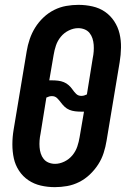

<svg xmlns="http://www.w3.org/2000/svg" viewBox="-20 -763 540 791"><path d="M206 8Q176 8 148 1.5Q120 -5 97 -20.5Q74 -36 58.5 -59.5Q43 -83 37 -110.5Q31 -138 31 -168Q31 -198 36 -228L90 -552Q94 -577 102.5 -602Q111 -627 125 -649.5Q139 -672 159 -691Q179 -710 203 -722Q227 -734 252.5 -738.5Q278 -743 303 -743Q333 -743 361.5 -736.5Q390 -730 412.5 -714.5Q435 -699 450.5 -675.5Q466 -652 472.5 -624.5Q479 -597 478.5 -567Q478 -537 473 -507L419 -183Q415 -158 407 -133Q399 -108 384.5 -85.5Q370 -63 350 -44Q330 -25 306 -13Q282 -1 256.5 3.5Q231 8 206 8ZM315 -368Q321 -368 326.5 -369.5Q332 -371 338 -374L362 -523Q365 -537 366 -551Q367 -565 366 -578.5Q365 -592 361 -604.5Q357 -617 349 -627Q341 -637 328.5 -642Q316 -647 302 -647Q283 -647 263.5 -637.5Q244 -628 230.5 -611.5Q217 -595 210.5 -575.5Q204 -556 201 -537L183 -432H194Q207 -432 219.5 -430.5Q232 -429 243 -424.5Q254 -420 263 -412Q272 -404 278.5 -394.5Q285 -385 293.5 -376.5Q302 -368 315 -368ZM207 -88Q226 -88 245.5 -97.5Q265 -107 278.5 -123.5Q292 -140 298.5 -159.5Q305 -179 308 -198L326 -303H315Q302 -303 289.5 -304.5Q277 -306 266 -310.5Q255 -315 246.5 -323Q238 -331 231 -340.5Q224 -350 215.5 -358.5Q207 -367 194 -367Q188 -367 182.5 -365.5Q177 -364 171 -361L147 -212Q144 -198 143 -184Q142 -170 143 -156.5Q144 -143 148 -130.5Q152 -118 160 -108Q168 -98 180.5 -93Q193 -88 207 -88Z"/></svg>

Font: Iosevka Curly Slab
Style: Bold Italic
Weight: 700
Italic angle: -9°
Monospace: yes
Designer: Belleve Invis
Foundry: Belleve Invis
Version: Version 22.1.2; ttfautohint (v1.8.4)